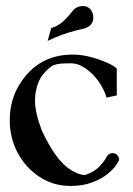

<svg xmlns="http://www.w3.org/2000/svg" viewBox="-20 -610 446 643"><path d="M215.8 12.7Q158.7 12.7 112.5 -17.6Q66.4 -47.9 39.6 -97.4Q12.7 -147 12.7 -207.5Q12.7 -274.9 45.9 -328.1Q107.4 -427.2 223.6 -427.2Q254.4 -427.2 285.9 -418.5Q317.4 -409.7 340.3 -399.2Q363.3 -388.7 371.1 -380.4V-290.5L336.9 -283.2Q328.1 -312 310.3 -337.2Q292.5 -362.3 267.8 -380.1Q243.2 -397.9 217.3 -397.9Q196.8 -397.9 184.1 -397Q171.4 -396 159.2 -391.6Q144.5 -385.3 124.5 -361.3Q104.5 -337.4 98.1 -291.5Q97.2 -283.2 97.2 -273.9Q97.2 -232.4 120.1 -172.9Q167.5 -70.8 217.8 -40.5Q245.1 -23.9 264.2 -23.9H264.6Q296.4 -34.2 314.2 -53.7Q332 -73.2 336.9 -84.5Q343.8 -97.2 356.9 -97.2Q367.2 -97.2 373 -90.1Q378.9 -83 378.9 -76.2Q378.9 -71.8 369.1 -57.4Q359.4 -43 339.8 -27.1Q320.3 -11.2 289.3 0.7Q258.3 12.7 215.8 12.7ZM139.6 -473.1 151.4 -515.6Q159.2 -518.6 160.6 -519.3Q162.1 -520 163.6 -520Q185.1 -530.3 202.4 -549.1Q219.7 -567.9 224.6 -575Q229.5 -582 241.7 -586.9Q249 -589.8 256.3 -589.8Q282.2 -589.8 290.5 -564.5Q292.5 -557.6 292.5 -551.3Q292.5 -527.8 270 -517.6L264.6 -515.1Q205.6 -502.4 165 -484.4Z"/></svg>

Font: Quaaykop
Style: Medium
Weight: 500
Designer: Tup Wanders
Foundry: Free font, DO NOT SELL
Version: Version 1.00;July 31, 2023;FontCreator 11.5.0.2430 64-bit